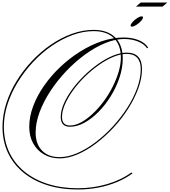

<svg xmlns="http://www.w3.org/2000/svg" viewBox="-40 -1131 1359 1536"><path d="M709 -892Q820 -892 881 -832Q942 -772 942 -662Q942 -589 916.5 -512Q891 -435 848 -364.5Q805 -294 750 -238Q695 -182 636 -149.5Q577 -117 520 -117Q446 -117 446 -195Q446 -245 470.5 -301.5Q495 -358 537.5 -416Q580 -474 634 -526.5Q688 -579 747 -620.5Q806 -662 864.5 -686Q923 -710 974 -710Q1096 -710 1096 -578Q1096 -505 1066.5 -424Q1037 -343 986 -262.5Q935 -182 868.5 -110.5Q802 -39 728.5 16.5Q655 72 580 104Q505 136 437 136Q366 136 311 104Q256 72 225 15Q194 -42 194 -116Q194 -198 225.5 -282Q257 -366 313 -446Q369 -526 442.5 -595.5Q516 -665 600.5 -718Q685 -771 773.5 -801Q862 -831 948 -831Q1018 -831 1069 -810Q1120 -789 1145 -751L1137 -744Q1114 -779 1064 -799Q1014 -819 954 -819Q880 -819 799.5 -785.5Q719 -752 639.5 -694Q560 -636 489 -561Q418 -486 363 -402Q308 -318 276.5 -233Q245 -148 245 -70Q245 21 296 73.5Q347 126 437 126Q504 126 577 94.5Q650 63 723 8Q796 -47 861 -117.5Q926 -188 977 -267Q1028 -346 1057 -426Q1086 -506 1086 -578Q1086 -637 1057.5 -668.5Q1029 -700 974 -700Q925 -700 868 -676.5Q811 -653 752.5 -612Q694 -571 641 -519.5Q588 -468 546.5 -411Q505 -354 480.5 -298.5Q456 -243 456 -195Q456 -127 520 -127Q562 -127 607.5 -151.5Q653 -176 699 -218.5Q745 -261 786 -315.5Q827 -370 858.5 -431.5Q890 -493 908.5 -554.5Q927 -616 927 -671Q927 -772 870 -827Q813 -882 709 -882Q625 -882 539.5 -850.5Q454 -819 373.5 -763.5Q293 -708 224 -634Q155 -560 102.5 -474.5Q50 -389 20.5 -298Q-9 -207 -9 -117Q-9 -6 33 84.5Q75 175 153.5 240Q232 305 341 340Q450 375 583 375Q704 375 816.5 342Q929 309 1011 249L1021 255Q968 295 898 324.5Q828 354 747.5 369.5Q667 385 583 385Q447 385 336 349.5Q225 314 145 247.5Q65 181 22.5 89Q-20 -3 -20 -117Q-20 -209 9.5 -302Q39 -395 92 -481.5Q145 -568 215 -642.5Q285 -717 366.5 -773Q448 -829 535.5 -860.5Q623 -892 709 -892ZM1093 -1000Q1104 -1000 1104 -993Q1104 -980 1087.5 -962.5Q1071 -945 1050.5 -931.5Q1030 -918 1015 -918Q1005 -918 1005 -926Q1005 -938 1021 -955.5Q1037 -973 1058 -986.5Q1079 -1000 1093 -1000ZM1047 -1078 1086 -1111H1299L1260 -1078Z"/></svg>

Font: Ballet 24pt
Style: Regular
Weight: 400
Designer: Maximiliano R. Sproviero
Foundry: Omnibus-Type
Version: Version 1.100